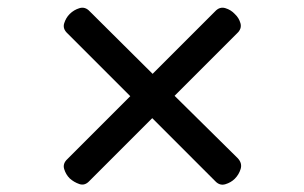

<svg xmlns="http://www.w3.org/2000/svg" viewBox="-20 -691 803 507"><path d="M600 -219Q590 -209 575 -204.5Q560 -200 548 -213L382 -379L216 -213Q204 -200 189.5 -205Q175 -210 164 -220Q154 -230 149.5 -244.5Q145 -259 158 -271L324 -437L158 -603Q145 -615 149.5 -629.5Q154 -644 164 -654Q175 -665 190 -669.5Q205 -674 217 -661L383 -496L548 -661Q560 -674 575 -669.5Q590 -665 600 -654Q611 -644 615 -629.5Q619 -615 606 -603L441 -438L608 -273Q620 -260 615.5 -245Q611 -230 600 -219Z"/></svg>

Font: Playwrite BR
Style: Regular
Weight: 400
Designer: Veronika Burian, José Scaglione
Foundry: TypeTogether
Version: Version 1.002